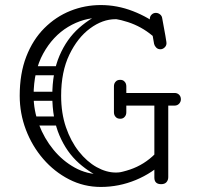

<svg xmlns="http://www.w3.org/2000/svg" viewBox="-20 -730 795 760"><path d="M618 -1Q591 -1 591 -27V-330Q591 -356 618 -356Q646 -356 646 -332V-29Q646 -17 639 -9Q632 -1 618 -1ZM471 -312Q461 -312 453.5 -319.5Q446 -327 446 -337Q446 -348 453.5 -355Q461 -362 471 -362H671Q682 -362 689 -355Q696 -348 696 -337Q696 -327 689 -319.5Q682 -312 671 -312ZM615 -535Q605 -535 598.5 -541.5Q592 -548 590 -556Q582 -604 578 -624.5Q574 -645 573.5 -650Q573 -655 573 -655Q573 -665 580 -672Q587 -679 597 -679Q606 -679 613.5 -673Q621 -667 622 -658Q631 -610 634.5 -589.5Q638 -569 638.5 -564.5Q639 -560 639 -559Q639 -549 631.5 -542Q624 -535 615 -535ZM226 -252Q226 -243 221 -238Q216 -233 209 -233H114Q98 -233 98 -252Q98 -269 115 -269H209Q226 -269 226 -252ZM224 -451Q224 -442 219 -437Q214 -432 207 -432H112Q96 -432 96 -451Q96 -468 113 -468H207Q224 -468 224 -451ZM218 -350Q218 -341 213 -336Q208 -331 201 -331H106Q90 -331 90 -350Q90 -367 107 -367H201Q218 -367 218 -350ZM400 -18Q341 -41 292.5 -84Q244 -127 215.5 -193.5Q187 -260 187 -351Q187 -443 215.5 -509.5Q244 -576 293 -619.5Q342 -663 401 -685L442 -654Q441 -654 439.5 -654Q438 -654 437 -654Q386 -654 336.5 -617.5Q287 -581 254.5 -513.5Q222 -446 222 -351Q222 -282 241 -226.5Q260 -171 292 -130.5Q324 -90 362.5 -68.5Q401 -47 439 -47Q449 -47 461 -49ZM379 10Q312 10 253.5 -20Q195 -50 151 -101Q107 -152 82.5 -216.5Q58 -281 58 -351Q58 -439 84 -506Q110 -573 155.5 -618.5Q201 -664 258.5 -687Q316 -710 379 -710Q444 -710 506 -686Q568 -662 618 -622Q631 -612 631 -598Q631 -584 622 -578Q618 -575 612 -575Q605 -575 597 -580Q589 -585 583 -589Q540 -625 486.5 -642.5Q433 -660 379 -660Q310 -660 249.5 -623.5Q189 -587 151 -518Q113 -449 113 -351Q113 -293 134 -237.5Q155 -182 191.5 -137.5Q228 -93 276 -66.5Q324 -40 379 -40Q439 -40 495 -59Q551 -78 594 -121Q599 -126 605 -133.5Q611 -141 617 -141Q628 -141 635 -135Q644 -129 644 -116Q644 -105 633 -94Q584 -45 517.5 -17.5Q451 10 379 10ZM456 -414Q467 -414 473 -407Q480 -400 480 -388V-339Q480 -328 474 -320Q467 -313 456 -313Q444 -313 437 -320Q431 -328 431 -339V-388Q431 -400 438 -407Q444 -414 456 -414ZM456 -260Q444 -260 438 -267Q431 -274 431 -286V-335Q431 -347 437 -354Q444 -361 456 -361Q467 -361 474 -354Q480 -347 480 -335V-286Q480 -274 473 -267Q467 -260 456 -260Z"/></svg>

Font: Agu Display Uzo
Style: Regular
Weight: 400
Version: Version 1.103